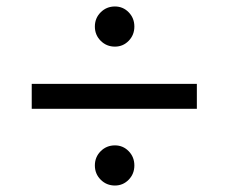

<svg xmlns="http://www.w3.org/2000/svg" viewBox="-20 -664 697 593"><path d="M78 -328V-405H588V-328ZM335 -91Q309 -91 291 -109Q273 -127 273 -153Q273 -179 291 -197Q309 -215 335 -215Q360 -215 377.5 -197Q395 -179 395 -153Q395 -127 377.5 -109Q360 -91 335 -91ZM335 -520Q309 -520 291 -538Q273 -556 273 -582Q273 -608 291 -626Q309 -644 335 -644Q360 -644 377.5 -626Q395 -608 395 -582Q395 -556 377.5 -538Q360 -520 335 -520Z"/></svg>

Font: SVN-Poppins
Style: Regular
Weight: 400
Designer: Ninad Kale (Devanagari), Jonny Pinhorn (Latin)
Foundry: Indian Type Foundry
Version: Version 3.002 2017